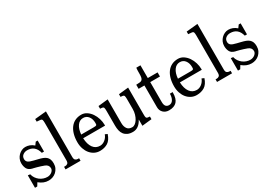

<svg xmlns="http://www.w3.org/2000/svg" viewBox="6 -1549 3311 2372"><g transform="rotate(-30 1661.0 -363.0)"><path d="M355.5 -324.2H324.2Q293.9 -442.4 181.6 -442.4Q147.5 -442.4 121.1 -422.9Q94.7 -403.3 94.7 -366.2Q94.7 -337.9 114.7 -321.3Q134.8 -304.7 190.4 -292L246.1 -278.3Q279.3 -270.5 305.7 -260.7Q332 -251 350.1 -235.4Q368.2 -219.7 377.4 -196.8Q386.7 -173.8 386.7 -138.7Q386.7 -101.6 373 -73.2Q359.4 -44.9 337.4 -24.9Q315.4 -4.9 287.1 5.4Q258.8 15.6 229.5 15.6Q191.4 15.6 159.2 2.4Q127 -10.7 94.7 -37.1L67.4 7.8H35.2V-169.9L67.4 -166Q74.2 -134.8 91.3 -109.9Q108.4 -85 131.3 -67.4Q154.3 -49.8 181.6 -40.5Q209 -31.2 237.3 -31.2Q254.9 -31.2 271.5 -37.1Q288.1 -43 300.3 -52.7Q312.5 -62.5 320.3 -75.2Q328.1 -87.9 328.1 -102.5Q328.1 -149.4 279.3 -168.9Q256.8 -177.7 230.5 -186Q204.1 -194.3 180.7 -200.7Q157.2 -207 140.6 -210.9Q124 -214.8 123 -214.8Q74.2 -227.5 56.6 -261.2Q39.1 -294.9 39.1 -339.8Q39.1 -371.1 51.3 -398.4Q63.5 -425.8 83.5 -445.8Q103.5 -465.8 128.9 -477.5Q154.3 -489.3 181.6 -489.3Q212.9 -489.3 242.7 -478Q272.5 -466.8 299.8 -442.4L328.1 -481.4H355.5Z M624 -91.8Q624 -58.6 638.7 -47.4Q653.3 -36.1 671.9 -36.1H689.5V0H475.6V-37.1H494.1Q511.7 -37.1 526.4 -48.3Q541 -59.6 541 -91.8V-626Q541 -654.3 536.6 -668.9Q532.2 -683.6 507.8 -685.5L461.9 -689.5V-726.6L624 -742.2Z M1145.5 -119.1Q1120.1 -43 1072.8 -13.7Q1025.4 15.6 960.9 15.6Q918.9 15.6 883.8 -2.4Q848.6 -20.5 823.2 -51.8Q797.9 -83 783.7 -125.5Q769.5 -168 769.5 -216.8Q769.5 -279.3 783.7 -329.6Q797.9 -379.9 824.7 -415.5Q851.6 -451.2 890.6 -470.2Q929.7 -489.3 979.5 -489.3Q1021.5 -489.3 1056.6 -465.8Q1091.8 -442.4 1116.7 -405.8Q1141.6 -369.1 1155.3 -324.2Q1168.9 -279.3 1168.9 -237.3V-224.6H856.4Q860.4 -136.7 896 -87.9Q931.6 -39.1 993.2 -39.1Q1010.7 -39.1 1028.3 -45.4Q1045.9 -51.8 1062 -64Q1078.1 -76.2 1091.3 -93.8Q1104.5 -111.3 1112.3 -133.8ZM1082 -313.5Q1082 -370.1 1054.2 -406.2Q1026.4 -442.4 979.5 -442.4Q928.7 -442.4 896.5 -397.5Q864.3 -352.5 858.4 -276.4H1034.2Q1051.8 -276.4 1061.5 -277.8Q1071.3 -279.3 1075.7 -283.2Q1080.1 -287.1 1081.1 -294.4Q1082 -301.8 1082 -313.5Z M1650.4 -106.4Q1650.4 -91.8 1650.9 -81.1Q1651.4 -70.3 1654.3 -63Q1657.2 -55.7 1664.1 -51.8Q1670.9 -47.9 1683.6 -46.9L1705.1 -44.9V-6.8L1567.4 7.8V-79.1H1565.4Q1514.6 15.6 1430.7 15.6Q1385.7 15.6 1356 1.5Q1326.2 -12.7 1308.1 -36.6Q1290 -60.5 1282.7 -93.3Q1275.4 -126 1275.4 -163.1V-375Q1275.4 -403.3 1271 -418Q1266.6 -432.6 1241.2 -434.6L1219.7 -436.5V-474.6L1358.4 -489.3V-151.4Q1358.4 -102.5 1380.4 -70.8Q1402.3 -39.1 1451.2 -39.1Q1472.7 -39.1 1493.2 -54.2Q1513.7 -69.3 1530.3 -95.7Q1546.9 -122.1 1557.1 -157.2Q1567.4 -192.4 1567.4 -231.4V-375Q1567.4 -403.3 1563 -418Q1558.6 -432.6 1534.2 -434.6L1511.7 -436.5V-474.6L1650.4 -489.3Z M1919.9 -651.4V-469.7H2059.6V-411.1H1920.9V-126Q1920.9 -47.9 1982.4 -47.9Q2019.5 -47.9 2039.6 -81.1Q2059.6 -114.3 2059.6 -166H2098.6V-158.2Q2098.6 -72.3 2061.5 -32.2Q2024.4 7.8 1950.2 7.8Q1900.4 7.8 1869.1 -22.9Q1837.9 -53.7 1837.9 -100.6V-411.1H1754.9V-469.7H1762.7Q1792 -469.7 1810.5 -472.7Q1829.1 -475.6 1839.4 -486.3Q1849.6 -497.1 1853.5 -517.1Q1857.4 -537.1 1857.4 -572.3Q1857.4 -581.1 1857.4 -591.8Q1857.4 -602.5 1857.9 -613.8Q1858.4 -625 1858.9 -634.8Q1859.4 -644.5 1861.3 -651.4Z M2525.4 -119.1Q2500 -43 2452.6 -13.7Q2405.3 15.6 2340.8 15.6Q2298.8 15.6 2263.7 -2.4Q2228.5 -20.5 2203.1 -51.8Q2177.7 -83 2163.6 -125.5Q2149.4 -168 2149.4 -216.8Q2149.4 -279.3 2163.6 -329.6Q2177.7 -379.9 2204.6 -415.5Q2231.4 -451.2 2270.5 -470.2Q2309.6 -489.3 2359.4 -489.3Q2401.4 -489.3 2436.5 -465.8Q2471.7 -442.4 2496.6 -405.8Q2521.5 -369.1 2535.2 -324.2Q2548.8 -279.3 2548.8 -237.3V-224.6H2236.3Q2240.2 -136.7 2275.9 -87.9Q2311.5 -39.1 2373 -39.1Q2390.6 -39.1 2408.2 -45.4Q2425.8 -51.8 2441.9 -64Q2458 -76.2 2471.2 -93.8Q2484.4 -111.3 2492.2 -133.8ZM2461.9 -313.5Q2461.9 -370.1 2434.1 -406.2Q2406.2 -442.4 2359.4 -442.4Q2308.6 -442.4 2276.4 -397.5Q2244.1 -352.5 2238.3 -276.4H2414.1Q2431.6 -276.4 2441.4 -277.8Q2451.2 -279.3 2455.6 -283.2Q2460 -287.1 2460.9 -294.4Q2461.9 -301.8 2461.9 -313.5Z M2785.2 -91.8Q2785.2 -58.6 2799.8 -47.4Q2814.5 -36.1 2833 -36.1H2850.6V0H2636.7V-37.1H2655.3Q2672.9 -37.1 2687.5 -48.3Q2702.1 -59.6 2702.1 -91.8V-626Q2702.1 -654.3 2697.8 -668.9Q2693.4 -683.6 2668.9 -685.5L2623 -689.5V-726.6L2785.2 -742.2Z M3251 -324.2H3219.7Q3189.5 -442.4 3077.1 -442.4Q3043 -442.4 3016.6 -422.9Q2990.2 -403.3 2990.2 -366.2Q2990.2 -337.9 3010.3 -321.3Q3030.3 -304.7 3085.9 -292L3141.6 -278.3Q3174.8 -270.5 3201.2 -260.7Q3227.5 -251 3245.6 -235.4Q3263.7 -219.7 3272.9 -196.8Q3282.2 -173.8 3282.2 -138.7Q3282.2 -101.6 3268.6 -73.2Q3254.9 -44.9 3232.9 -24.9Q3210.9 -4.9 3182.6 5.4Q3154.3 15.6 3125 15.6Q3086.9 15.6 3054.7 2.4Q3022.5 -10.7 2990.2 -37.1L2962.9 7.8H2930.7V-169.9L2962.9 -166Q2969.7 -134.8 2986.8 -109.9Q3003.9 -85 3026.9 -67.4Q3049.8 -49.8 3077.1 -40.5Q3104.5 -31.2 3132.8 -31.2Q3150.4 -31.2 3167 -37.1Q3183.6 -43 3195.8 -52.7Q3208 -62.5 3215.8 -75.2Q3223.6 -87.9 3223.6 -102.5Q3223.6 -149.4 3174.8 -168.9Q3152.3 -177.7 3126 -186Q3099.6 -194.3 3076.2 -200.7Q3052.7 -207 3036.1 -210.9Q3019.5 -214.8 3018.6 -214.8Q2969.7 -227.5 2952.1 -261.2Q2934.6 -294.9 2934.6 -339.8Q2934.6 -371.1 2946.8 -398.4Q2959 -425.8 2979 -445.8Q2999 -465.8 3024.4 -477.5Q3049.8 -489.3 3077.1 -489.3Q3108.4 -489.3 3138.2 -478Q3168 -466.8 3195.3 -442.4L3223.6 -481.4H3251Z"/></g></svg>

Font: Uchen
Style: Regular
Weight: 400
Designer: Christopher J. Fynn
Foundry: Christopher J. Fynn for DDC
Version: Version 1.000 preliminary